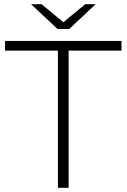

<svg xmlns="http://www.w3.org/2000/svg" viewBox="-20 -895 603 915"><path d="M256 -654H4V-700H559V-654H307V0H256ZM128 -875H178L282 -789L386 -875H436L310 -757H254Z"/></svg>

Font: Goldbeck Next Light
Style: Regular
Weight: 300
Designer: Julieta Ulanovsky
Foundry: Julieta Ulanovsky
Version: Version 7.200